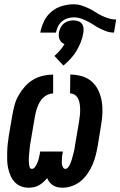

<svg xmlns="http://www.w3.org/2000/svg" viewBox="-20 -868 562 896"><path d="M272 8Q260 8 248.5 5.5Q237 3 227.5 -3Q218 -9 211 -18Q204 -27 200 -37Q192 -27 182 -18Q172 -9 161 -3Q150 3 137.5 5.5Q125 8 113 8Q94 8 77 1Q60 -6 48 -19Q36 -32 29 -48.5Q22 -65 18 -83Q14 -101 13.5 -119.5Q13 -138 13.5 -157Q14 -176 16 -195.5Q18 -215 21 -234L38 -333Q42 -356 48.5 -379.5Q55 -403 67.5 -424.5Q80 -446 97 -465Q114 -484 135.5 -496.5Q157 -509 181 -514.5Q205 -520 228 -520V-432Q216 -432 203.5 -426.5Q191 -421 181.5 -412Q172 -403 165.5 -391.5Q159 -380 154.5 -368Q150 -356 147 -343.5Q144 -331 142 -319L125 -219Q124 -212 122.5 -204.5Q121 -197 120 -190Q119 -183 118.5 -175.5Q118 -168 117 -160.5Q116 -153 115.5 -145.5Q115 -138 114.5 -131Q114 -124 114.5 -116.5Q115 -109 115.5 -102Q116 -95 118.5 -87.5Q121 -80 129 -80Q136 -80 141.5 -86.5Q147 -93 150.5 -100Q154 -107 156.5 -114Q159 -121 161 -128Q163 -135 164 -142Q165 -149 167 -156V-161H273V-156Q271 -149 270 -142Q269 -135 269 -127.5Q269 -120 268.5 -113Q268 -106 269.5 -99.5Q271 -93 274.5 -86.5Q278 -80 285 -80Q292 -80 297 -86Q302 -92 305 -98Q308 -104 310.5 -110.5Q313 -117 315 -123.5Q317 -130 318.5 -136.5Q320 -143 322 -149.5Q324 -156 325.5 -162.5Q327 -169 328 -175.5Q329 -182 330 -188.5Q331 -195 332 -201L349 -301Q351 -314 352.5 -327.5Q354 -341 354 -354Q354 -367 352.5 -380Q351 -393 346 -404.5Q341 -416 331 -424Q321 -432 307 -432L308 -520Q336 -520 362 -512.5Q388 -505 407.5 -488Q427 -471 438.5 -447Q450 -423 454.5 -396.5Q459 -370 458 -342Q457 -314 452 -286L436 -187Q432 -165 426.5 -143Q421 -121 412 -100Q403 -79 389.5 -59Q376 -39 357.5 -23.5Q339 -8 316.5 0Q294 8 272 8ZM168 -716Q173 -743 185.5 -769Q198 -795 220 -813.5Q242 -832 269.5 -840Q297 -848 324 -848Q343 -848 360 -842.5Q377 -837 393 -829.5Q409 -822 423.5 -812.5Q438 -803 453.5 -795.5Q469 -788 486 -782.5Q503 -777 522 -777L512 -716Q494 -716 478 -721.5Q462 -727 447 -734.5Q432 -742 418.5 -751Q405 -760 389.5 -768Q374 -776 358 -781.5Q342 -787 324 -787Q310 -787 295.5 -782.5Q281 -778 269 -768Q257 -758 250.5 -744Q244 -730 241 -716ZM276 -562 234 -607Q248 -619 260 -633Q272 -647 281 -662Q273 -665 267.5 -670.5Q262 -676 258.5 -683Q255 -690 254.5 -698.5Q254 -707 255 -716Q257 -727 262.5 -738.5Q268 -750 277.5 -758Q287 -766 299 -769.5Q311 -773 322 -773Q333 -773 344 -769.5Q355 -766 361.5 -758Q368 -750 369.5 -738.5Q371 -727 369 -716Q366 -694 357.5 -672.5Q349 -651 337.5 -631.5Q326 -612 310 -594.5Q294 -577 276 -562Z"/></svg>

Font: Iosevka Extrabold Oblique
Style: Regular
Weight: 800
Italic angle: -9°
Monospace: yes
Designer: Belleve Invis
Foundry: Belleve Invis
Version: Version 32.5.0; ttfautohint (v1.8.4)